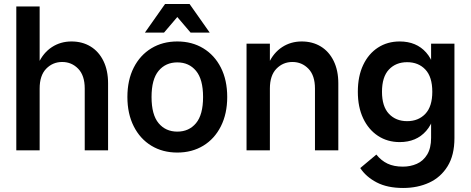

<svg xmlns="http://www.w3.org/2000/svg" viewBox="-20 -747 2339 954"><path d="M401 0V-307Q401 -372 368.5 -405.5Q336 -439 289 -439Q242 -439 209.5 -405.5Q177 -372 177 -307H147Q147 -380 171 -432.5Q195 -485 238 -513Q281 -541 335 -541Q389 -541 430 -516Q471 -491 494 -444Q517 -397 517 -333V0ZM61 0V-715H177V0Z M861 11Q788 11 732 -23Q676 -57 644.5 -119.5Q613 -182 613 -265Q613 -349 644.5 -411Q676 -473 732 -507Q788 -541 861 -541Q934 -541 990 -507Q1046 -473 1077.5 -411Q1109 -349 1109 -265Q1109 -182 1077.5 -119.5Q1046 -57 990 -23Q934 11 861 11ZM861 -93Q919 -93 954 -135Q989 -177 989 -265Q989 -353 954 -395Q919 -437 861 -437Q803 -437 768 -395Q733 -353 733 -265Q733 -177 768 -135Q803 -93 861 -93ZM927 -585 806 -727H922L1022 -585ZM700 -585 800 -727H916L795 -585Z M1545 0V-307Q1545 -372 1512.5 -405.5Q1480 -439 1433 -439Q1386 -439 1353.5 -405.5Q1321 -372 1321 -307H1291Q1291 -380 1315 -432.5Q1339 -485 1382 -513Q1425 -541 1479 -541Q1533 -541 1574 -516Q1615 -491 1638 -444Q1661 -397 1661 -333V0ZM1205 0V-530H1321V0Z M1983 187Q1905 187 1852 159.5Q1799 132 1770 88L1850 21Q1874 51 1905.5 66Q1937 81 1982 81Q2019 81 2051 67Q2083 53 2102.5 21Q2122 -11 2122 -62V-157L2138 -291L2122 -419V-530H2238V-61Q2238 24 2204 79Q2170 134 2112.5 160.5Q2055 187 1983 187ZM1966 -41Q1905 -41 1858 -72Q1811 -103 1784.5 -159Q1758 -215 1758 -291Q1758 -368 1784.5 -424Q1811 -480 1858 -510.5Q1905 -541 1966 -541Q2049 -541 2097.5 -486Q2146 -431 2146 -334V-249Q2146 -152 2097.5 -96.5Q2049 -41 1966 -41ZM2003 -145Q2059 -145 2093.5 -181.5Q2128 -218 2128 -291Q2128 -365 2093.5 -401.5Q2059 -438 2003 -438Q1947 -438 1912.5 -401.5Q1878 -365 1878 -291Q1878 -218 1912.5 -181.5Q1947 -145 2003 -145Z"/></svg>

Font: Radio Canada Big Medium
Style: Regular
Weight: 500
Designer: Étienne Aubert Bonn
Foundry: Coppers and Brasses
Version: Version 1.001